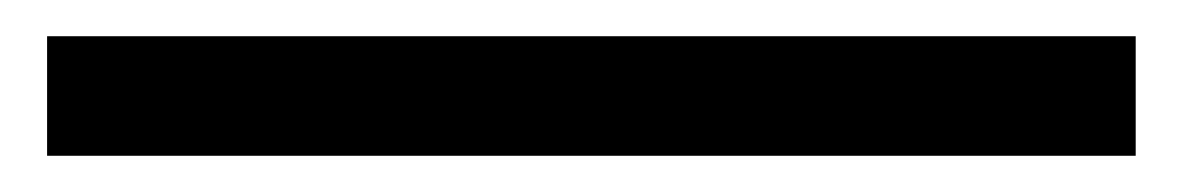

<svg xmlns="http://www.w3.org/2000/svg" viewBox="-20 73 654 106"><path d="M6 159V93H607V159Z"/></svg>

Font: Georama ExtraCondensed
Style: Regular
Weight: 400
Width: 2
Designer: Jean-Baptiste Levee
Foundry: Production Type
Version: Version 1.000